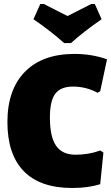

<svg xmlns="http://www.w3.org/2000/svg" viewBox="-20 -927 554 958"><path d="M453 -907 487 -831Q397 -769 334 -712H300Q237 -769 147 -831L181 -907H199Q218 -897 257.5 -877Q297 -857 317 -847Q336 -857 376 -877Q416 -897 435 -907ZM352 -658Q438 -658 514 -631L480 -472L467 -464Q410 -495 344 -495Q283 -495 256 -459.5Q229 -424 229 -341Q229 -244 260 -199.5Q291 -155 357 -155Q422 -155 480 -176L496 -166L480 -8Q420 11 341 11Q180 11 98.5 -73Q17 -157 17 -318Q17 -480 104.5 -569Q192 -658 352 -658Z"/></svg>

Font: Alegreya Sans SC Black
Style: Regular
Weight: 900
Designer: Juan Pablo del Peral
Foundry: Huerta Tipografica
Version: Version 2.007